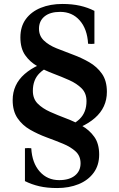

<svg xmlns="http://www.w3.org/2000/svg" viewBox="-20 -735 603 970"><path d="M293 -64V-89Q349 -101 383 -134.5Q417 -168 417 -224Q417 -264 392.5 -288.5Q368 -313 330 -330Q292 -347 249.5 -363Q207 -379 169 -400.5Q131 -422 107 -456.5Q83 -491 83 -546Q83 -601 110.5 -638.5Q138 -676 186 -695.5Q234 -715 295 -715Q345 -715 384.5 -706Q424 -697 457 -680V-514Q441 -512 425 -514Q421 -588 383 -631.5Q345 -675 284 -675Q233 -675 205 -652Q177 -629 177 -590Q177 -554 201.5 -530.5Q226 -507 265.5 -491Q305 -475 348.5 -459Q392 -443 431 -420.5Q470 -398 495 -362.5Q520 -327 520 -271Q520 -192 459.5 -139Q399 -86 293 -64ZM271 -436V-411Q214 -399 180 -365.5Q146 -332 146 -276Q146 -236 170.5 -211.5Q195 -187 233 -170Q271 -153 313.5 -137Q356 -121 394 -99.5Q432 -78 456.5 -43.5Q481 -9 481 46Q481 100 453 138Q425 176 377 195.5Q329 215 269 215Q218 215 179 206Q140 197 106 180V14Q122 12 138 14Q142 88 180.5 131.5Q219 175 279 175Q330 175 358.5 152Q387 129 387 90Q387 53 362 30Q337 7 298 -9Q259 -25 215.5 -41Q172 -57 132.5 -79.5Q93 -102 68.5 -138Q44 -174 44 -229Q44 -308 104.5 -361Q165 -414 271 -436Z"/></svg>

Font: Poltawski Nowy Medium
Style: Regular
Weight: 500
Version: Version 1.001;gftools[0.9.25]